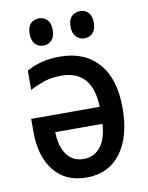

<svg xmlns="http://www.w3.org/2000/svg" viewBox="-84 -797 668 869"><g transform="rotate(-10 250.0 -362.5)"><path d="M218 -549Q331 -549 394.5 -477.5Q458 -406 458 -272Q458 -139 401.5 -64Q345 11 244 11Q148 11 95 -55Q42 -121 42 -233V-294H357Q352 -463 209 -463Q166 -463 131.5 -451.5Q97 -440 65 -423V-512Q96 -529 132.5 -539Q169 -549 218 -549ZM139 -216Q140 -151 167.5 -112.5Q195 -74 245 -74Q293 -74 322.5 -110.5Q352 -147 356 -216ZM344 -611Q321 -611 305.5 -627Q290 -643 290 -674Q290 -706 305.5 -721Q321 -736 344 -736Q367 -736 382 -720.5Q397 -705 397 -674Q397 -643 382 -627Q367 -611 344 -611ZM155 -611Q132 -611 117 -627Q102 -643 102 -674Q102 -706 117 -721Q132 -736 155 -736Q178 -736 193 -720.5Q208 -705 208 -674Q208 -643 193 -627Q178 -611 155 -611Z"/></g></svg>

Font: Noto Sans Mono ExtraCondensed Medium
Style: Regular
Weight: 500
Width: 2
Designer: Monotype Design Team
Foundry: Monotype Imaging Inc.
Version: Version 2.014